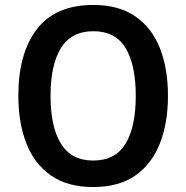

<svg xmlns="http://www.w3.org/2000/svg" viewBox="-20 -745 752 775"><path d="M658 -358Q658 -248 625 -165Q592 -82 525.5 -36Q459 10 356 10Q253 10 186 -36.5Q119 -83 86.5 -166Q54 -249 54 -359Q54 -530 129 -627.5Q204 -725 357 -725Q459 -725 526 -679Q593 -633 625.5 -550.5Q658 -468 658 -358ZM184 -358Q184 -233 226 -165Q268 -97 356 -97Q445 -97 486.5 -164.5Q528 -232 528 -358Q528 -483 487 -551Q446 -619 357 -619Q268 -619 226 -551Q184 -483 184 -358Z"/></svg>

Font: Noto Sans Arabic UI SmCn SmBd
Style: Regular
Weight: 600
Width: 4
Designer: Monotype Design Team, Nadine Chahine and Nizar Qandah
Foundry: Monotype Imaging Inc.
Version: Version 2.010; ttfautohint (v1.8.4.7-5d5b)